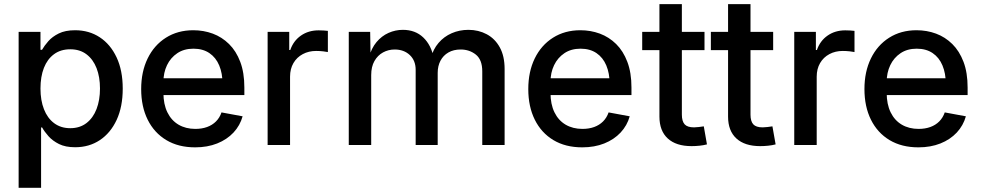

<svg xmlns="http://www.w3.org/2000/svg" viewBox="-20 -691 4673 915"><path d="M68.8 204.1V-539.1H172.9V-453.6H180.2Q191.4 -473.1 210.2 -494.6Q229 -516.1 260 -531.5Q291 -546.9 337.9 -546.9Q404.3 -546.9 455.3 -513.4Q506.3 -480 535.6 -417.7Q564.9 -355.5 564.9 -268.6Q564.9 -182.1 535.9 -119.6Q506.8 -57.1 455.8 -23.2Q404.8 10.7 337.9 10.7Q292 10.7 261.2 -4.6Q230.5 -20 211.2 -41.7Q191.9 -63.5 180.7 -83.5H175.8V204.1ZM314.9 -80.1Q360.4 -80.1 392.1 -104.5Q423.8 -128.9 440.2 -171.6Q456.5 -214.4 456.5 -269Q456.5 -324.2 440.2 -366.2Q423.8 -408.2 392.3 -432.1Q360.8 -456.1 314.9 -456.1Q269 -456.1 237.3 -432.6Q205.6 -409.2 189.2 -367.4Q172.9 -325.7 172.9 -269Q172.9 -212.9 189.5 -170.4Q206.1 -127.9 238 -104Q270 -80.1 314.9 -80.1Z M910.2 11.2Q830.1 11.2 772.5 -23.4Q714.8 -58.1 683.8 -120.6Q652.8 -183.1 652.8 -266.6Q652.8 -349.1 683.6 -412.4Q714.4 -475.6 770.5 -511.2Q826.7 -546.9 901.4 -546.9Q950.2 -546.9 993.9 -530.8Q1037.6 -514.6 1071.5 -481.2Q1105.5 -447.8 1125 -396.2Q1144.5 -344.7 1144.5 -273.9V-237.8H709.5V-317.9H1089.4L1040.5 -292Q1040.5 -341.3 1024.7 -379.2Q1008.8 -417 977.8 -438Q946.8 -459 901.9 -459Q856.9 -459 825 -437.5Q793 -416 775.9 -380.4Q758.8 -344.7 758.8 -300.8V-248.5Q758.8 -194.3 777.6 -155.8Q796.4 -117.2 830.8 -96.9Q865.2 -76.7 911.1 -76.7Q941.9 -76.7 966.8 -85.7Q991.7 -94.7 1009.3 -112.3Q1026.9 -129.9 1035.6 -155.3L1136.2 -136.7Q1124 -92.8 1092.8 -59.3Q1061.5 -25.9 1014.9 -7.3Q968.3 11.2 910.2 11.2Z M1255.4 0V-539.1H1358.4V-452.6H1363.3Q1378.4 -496.6 1414.3 -521.5Q1450.2 -546.4 1498.5 -546.4Q1509.3 -546.4 1521.7 -545.7Q1534.2 -544.9 1542.5 -543.9V-442.9Q1536.6 -444.3 1520.3 -446.3Q1503.9 -448.2 1486.3 -448.2Q1451.2 -448.2 1422.9 -433.1Q1394.5 -418 1378.4 -390.4Q1362.3 -362.8 1362.3 -325.7V0Z M1642.1 0V-539.1H1744.1L1746.1 -416.5H1737.8Q1750 -461.4 1774.4 -490.5Q1798.8 -519.5 1831.5 -534.2Q1864.3 -548.8 1899.9 -548.8Q1959 -548.8 1997.1 -512.5Q2035.2 -476.1 2047.4 -413.6H2033.2Q2043.9 -456.1 2069.8 -486.3Q2095.7 -516.6 2132.6 -532.7Q2169.4 -548.8 2212.4 -548.8Q2260.3 -548.8 2299.6 -527.8Q2338.9 -506.8 2361.8 -465.3Q2384.8 -423.8 2384.8 -361.8V0H2278.3V-351.1Q2278.3 -406.2 2247.8 -430.7Q2217.3 -455.1 2175.3 -455.1Q2141.6 -455.1 2116.9 -440.9Q2092.3 -426.8 2079.1 -401.6Q2065.9 -376.5 2065.9 -343.8V0H1960.9V-358.4Q1960.9 -402.3 1932.9 -428.7Q1904.8 -455.1 1860.8 -455.1Q1831.1 -455.1 1805.4 -441.2Q1779.8 -427.2 1764.4 -400.1Q1749 -373 1749 -333V0Z M2754.9 11.2Q2674.8 11.2 2617.2 -23.4Q2559.6 -58.1 2528.6 -120.6Q2497.6 -183.1 2497.6 -266.6Q2497.6 -349.1 2528.3 -412.4Q2559.1 -475.6 2615.2 -511.2Q2671.4 -546.9 2746.1 -546.9Q2794.9 -546.9 2838.6 -530.8Q2882.3 -514.6 2916.3 -481.2Q2950.2 -447.8 2969.7 -396.2Q2989.3 -344.7 2989.3 -273.9V-237.8H2554.2V-317.9H2934.1L2885.3 -292Q2885.3 -341.3 2869.4 -379.2Q2853.5 -417 2822.5 -438Q2791.5 -459 2746.6 -459Q2701.7 -459 2669.7 -437.5Q2637.7 -416 2620.6 -380.4Q2603.5 -344.7 2603.5 -300.8V-248.5Q2603.5 -194.3 2622.3 -155.8Q2641.1 -117.2 2675.5 -96.9Q2710 -76.7 2755.9 -76.7Q2786.6 -76.7 2811.5 -85.7Q2836.4 -94.7 2854 -112.3Q2871.6 -129.9 2880.4 -155.3L2981 -136.7Q2968.8 -92.8 2937.5 -59.3Q2906.2 -25.9 2859.6 -7.3Q2813 11.2 2754.9 11.2Z M3337.4 -539.1V-452.1H3040.5V-539.1ZM3122.6 -671.4H3229.5V-145Q3229.5 -113.3 3242.7 -98.6Q3255.9 -84 3287.6 -84Q3296.9 -84 3310.5 -85.7Q3324.2 -87.4 3334 -88.9L3349.1 -2.9Q3332.5 1.5 3313.5 3.4Q3294.4 5.4 3275.9 5.4Q3202.1 5.4 3162.4 -31Q3122.6 -67.4 3122.6 -135.3Z M3664.6 -539.1V-452.1H3367.7V-539.1ZM3449.7 -671.4H3556.6V-145Q3556.6 -113.3 3569.8 -98.6Q3583 -84 3614.7 -84Q3624 -84 3637.7 -85.7Q3651.4 -87.4 3661.1 -88.9L3676.3 -2.9Q3659.7 1.5 3640.6 3.4Q3621.6 5.4 3603 5.4Q3529.3 5.4 3489.5 -31Q3449.7 -67.4 3449.7 -135.3Z M3765.1 0V-539.1H3868.2V-452.6H3873Q3888.2 -496.6 3924.1 -521.5Q3960 -546.4 4008.3 -546.4Q4019 -546.4 4031.5 -545.7Q4043.9 -544.9 4052.2 -543.9V-442.9Q4046.4 -444.3 4030 -446.3Q4013.7 -448.2 3996.1 -448.2Q3960.9 -448.2 3932.6 -433.1Q3904.3 -418 3888.2 -390.4Q3872.1 -362.8 3872.1 -325.7V0Z M4356.9 11.2Q4276.9 11.2 4219.2 -23.4Q4161.6 -58.1 4130.6 -120.6Q4099.6 -183.1 4099.6 -266.6Q4099.6 -349.1 4130.4 -412.4Q4161.1 -475.6 4217.3 -511.2Q4273.4 -546.9 4348.1 -546.9Q4397 -546.9 4440.7 -530.8Q4484.4 -514.6 4518.3 -481.2Q4552.2 -447.8 4571.8 -396.2Q4591.3 -344.7 4591.3 -273.9V-237.8H4156.2V-317.9H4536.1L4487.3 -292Q4487.3 -341.3 4471.4 -379.2Q4455.6 -417 4424.6 -438Q4393.6 -459 4348.6 -459Q4303.7 -459 4271.7 -437.5Q4239.7 -416 4222.7 -380.4Q4205.6 -344.7 4205.6 -300.8V-248.5Q4205.6 -194.3 4224.4 -155.8Q4243.2 -117.2 4277.6 -96.9Q4312 -76.7 4357.9 -76.7Q4388.7 -76.7 4413.6 -85.7Q4438.5 -94.7 4456.1 -112.3Q4473.6 -129.9 4482.4 -155.3L4583 -136.7Q4570.8 -92.8 4539.6 -59.3Q4508.3 -25.9 4461.7 -7.3Q4415 11.2 4356.9 11.2Z"/></svg>

Font: Inter 18pt Medium
Style: Regular
Weight: 500
Designer: Rasmus Andersson
Foundry: rsms
Version: Version 4.001;git-66647c0bb